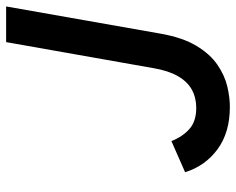

<svg xmlns="http://www.w3.org/2000/svg" viewBox="-90 -650 752 611"><g transform="rotate(-90 285.5 -344.0)"><path d="M251.5 12Q169.5 12 116.2 -27.5Q63 -67 43.5 -130.5L142.5 -174Q156.5 -138.5 181 -116.8Q205.5 -95 248 -95Q281 -95 306.5 -109.2Q332 -123.5 349.2 -153.5Q366.5 -183.5 374.5 -230.5L457.5 -700H571L484.5 -209Q472 -138 445.5 -94.2Q419 -50.5 385.2 -27.5Q351.5 -4.5 316.5 3.8Q281.5 12 251.5 12Z"/></g></svg>

Font: Overpass SemiBold
Style: Italic
Weight: 600
Italic angle: -10°
Designer: Delve Withrington, Dave Bailey, Thomas Jockin
Foundry: Delve Fonts LLC
Version: Version 4.000